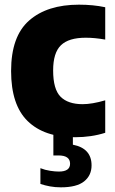

<svg xmlns="http://www.w3.org/2000/svg" viewBox="-20 -577 492 822"><path d="M301 10.5Q169 10.5 98.2 -58.8Q27.5 -128 27.5 -273Q27.5 -421.5 104.8 -489.2Q182 -557 318 -557Q379 -557 430.5 -546V-407.5Q386 -415.5 347 -415.5Q274 -415.5 240.8 -383.2Q207.5 -351 207.5 -275.5Q207.5 -195 239.2 -163Q271 -131 334 -131Q374 -131 430.5 -147.5V-8.5Q371 10.5 301 10.5ZM240.5 225Q216 225 194.2 221Q172.5 217 153 210.5V143Q173 151 194.5 154.2Q216 157.5 232 157.5Q280 157.5 280 124Q280 88.5 230.5 88.5H208.5V-10H292V42.5Q372 58 372 131Q372 174 340.2 199.5Q308.5 225 240.5 225Z"/></svg>

Font: Encode Sans Semi Condensed ExtraBold
Style: Regular
Weight: 800
Width: 4
Designer: Multiple Designers
Foundry: Impallari Type
Version: Version 3.000; ttfautohint (v1.8.3) -l 8 -r 50 -G 200 -x 14 